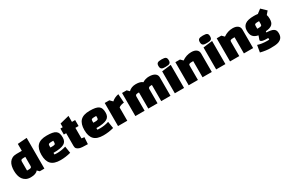

<svg xmlns="http://www.w3.org/2000/svg" viewBox="175 -2465 6432 4319"><g transform="rotate(-30 3391.0 -306.0)"><path d="M654 -798V0H534L482 -50Q431 18 294 18Q222 18 173 -8Q124 -34 93.5 -77.5Q63 -121 49.5 -179Q36 -237 36 -300Q36 -360 48 -414.5Q60 -469 88 -510Q116 -551 162 -575.5Q208 -600 276 -600H414V-780ZM294 -392V-157H331Q372 -157 391.5 -164.5Q411 -172 414 -200V-443H377Q333 -443 313.5 -434Q294 -425 294 -392Z M1008 -204V-162Q1026 -160 1044 -159Q1062 -158 1080 -158Q1192 -158 1306 -194L1334 -18Q1199 18 1068 18Q900 18 825 -60.5Q750 -139 750 -300Q750 -461 825.5 -539.5Q901 -618 1068 -618Q1152 -618 1208 -607.5Q1264 -597 1298.5 -572.5Q1333 -548 1347.5 -506.5Q1362 -465 1362 -402Q1362 -350 1344.5 -312.5Q1327 -275 1286 -251Q1245 -227 1177 -215.5Q1109 -204 1008 -204ZM1008 -392V-343H1057Q1101 -343 1120.5 -352Q1140 -361 1140 -394V-443H1091Q1047 -443 1027.5 -434Q1008 -425 1008 -392Z M1476 -445H1416V-600H1476V-696L1716 -756V-600H1799V-445H1716V-172Q1731 -169 1749 -166.5Q1767 -164 1787 -163L1776 13Q1612 13 1562 -5Q1520 -20 1498 -43.5Q1476 -67 1476 -113Z M2123 -204V-162Q2141 -160 2159 -159Q2177 -158 2195 -158Q2307 -158 2421 -194L2449 -18Q2314 18 2183 18Q2015 18 1940 -60.5Q1865 -139 1865 -300Q1865 -461 1940.5 -539.5Q2016 -618 2183 -618Q2267 -618 2323 -607.5Q2379 -597 2413.5 -572.5Q2448 -548 2462.5 -506.5Q2477 -465 2477 -402Q2477 -350 2459.5 -312.5Q2442 -275 2401 -251Q2360 -227 2292 -215.5Q2224 -204 2123 -204ZM2123 -392V-343H2172Q2216 -343 2235.5 -352Q2255 -361 2255 -394V-443H2206Q2162 -443 2142.5 -434Q2123 -425 2123 -392Z M2567 0V-600H2687L2753 -533Q2825 -599 2931 -618L2945 -391Q2931 -391 2911 -387Q2891 -383 2870.5 -377Q2850 -371 2833 -362.5Q2816 -354 2807 -343V0Z M3353 0V-420H3336Q3320 -420 3305.5 -419Q3291 -418 3280 -412.5Q3269 -407 3263 -396Q3257 -385 3257 -365V0H3017V-600H3137L3191 -545Q3264 -618 3383 -618Q3501 -618 3555 -569Q3630 -618 3725 -618Q3822 -618 3875.5 -581.5Q3929 -545 3929 -480V0H3689V-420H3672Q3658 -420 3644 -419Q3630 -418 3619.5 -413.5Q3609 -409 3601.5 -399Q3594 -389 3593 -372V0Z M4282 0H4042V-570L4282 -600ZM4029 -713Q4029 -740 4035 -758.5Q4041 -777 4056 -788.5Q4071 -800 4097 -805Q4123 -810 4163 -810Q4203 -810 4228.5 -805Q4254 -800 4269 -788.5Q4284 -777 4290 -758.5Q4296 -740 4296 -713Q4296 -686 4290 -668Q4284 -650 4269 -638.5Q4254 -627 4228.5 -622.5Q4203 -618 4163 -618Q4134 -618 4109.5 -620Q4085 -622 4067 -631.5Q4049 -641 4039 -660Q4029 -679 4029 -713Z M4402 -600H4522L4582 -540Q4693 -618 4822 -618Q4907 -618 4954.5 -581.5Q5002 -545 5002 -480V0H4762V-420H4725Q4684 -420 4663 -411.5Q4642 -403 4642 -374V0H4402Z M5356 0H5116V-570L5356 -600ZM5103 -713Q5103 -740 5109 -758.5Q5115 -777 5130 -788.5Q5145 -800 5171 -805Q5197 -810 5237 -810Q5277 -810 5302.5 -805Q5328 -800 5343 -788.5Q5358 -777 5364 -758.5Q5370 -740 5370 -713Q5370 -686 5364 -668Q5358 -650 5343 -638.5Q5328 -627 5302.5 -622.5Q5277 -618 5237 -618Q5208 -618 5183.5 -620Q5159 -622 5141 -631.5Q5123 -641 5113 -660Q5103 -679 5103 -713Z M5476 -600H5596L5656 -540Q5767 -618 5896 -618Q5981 -618 6028.5 -581.5Q6076 -545 6076 -480V0H5836V-420H5799Q5758 -420 5737 -411.5Q5716 -403 5716 -374V0H5476Z M6158 162 6189 -17Q6292 18 6428 18Q6448 18 6462.5 17.5Q6477 17 6485 16V-26Q6431 -26 6397 -28.5Q6363 -31 6346 -36Q6312 -45 6303 -54Q6292 -63 6290 -68.5Q6288 -74 6288 -85L6324 -188Q6238 -204 6193 -253.5Q6148 -303 6148 -408Q6148 -512 6219 -565Q6290 -618 6449 -618Q6478 -618 6503 -616.5Q6528 -615 6551 -611L6656 -691L6782 -570L6713 -490Q6729 -449 6729 -382Q6729 -335 6718 -300Q6707 -265 6681.5 -241Q6656 -217 6615 -203.5Q6574 -190 6513 -185L6508 -156Q6573 -152 6618 -143.5Q6663 -135 6691 -117Q6719 -99 6731.5 -71Q6744 -43 6744 0Q6744 72 6715 112Q6686 152 6639.5 171Q6593 190 6534.5 194Q6476 198 6417 198Q6298 198 6158 162ZM6374 -408V-330H6411Q6454 -330 6474 -339Q6494 -348 6494 -380V-458H6456Q6413 -458 6393.5 -449Q6374 -440 6374 -408Z"/></g></svg>

Font: Black Han Sans
Style: Regular
Weight: 400
Width: 7
Designer: ZESSTYPE
Foundry: ZESSTYPE
Version: Version 1.00